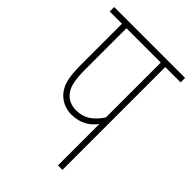

<svg xmlns="http://www.w3.org/2000/svg" viewBox="-188 -705 787 787"><g transform="rotate(45 205.5 -311.0)"><path d="M322 -596H411V-622H0V-596H71V-363C71 -289 79 -256 100 -228C120 -202 151 -186 187 -186C240 -186 274 -210 296 -240V0H322ZM296 -596V-278C265 -232 234 -212 188 -212C160 -212 138 -223 123 -241C105 -263 97 -293 97 -359V-596Z"/></g></svg>

Font: Noto Sans ExtraCondensed Thin
Style: Italic
Weight: 100
Width: 2
Italic angle: -12°
Designer: Monotype Design Team
Foundry: Monotype Imaging Inc.
Version: Version 2.013